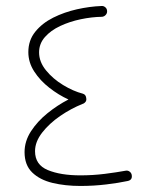

<svg xmlns="http://www.w3.org/2000/svg" viewBox="-20 -614 551 645"><path d="M339.8 -577.1Q340.3 -569.8 335.4 -564.2Q330.6 -558.6 323.2 -557.6Q288.1 -557.1 251 -549.3Q213.9 -541.5 182.1 -526.6Q150.4 -511.7 130.9 -489.5Q111.3 -467.3 111.3 -438Q111.3 -406.2 134.5 -377.7Q157.7 -349.1 191.9 -328.4Q226.1 -307.6 258.3 -299.3Q268.1 -296.4 269.5 -285.6Q272 -274.9 264.6 -269Q261.7 -266.1 257.8 -265.1Q218.8 -249.5 182.1 -224.4Q145.5 -199.2 121.6 -168.5Q97.7 -137.7 97.7 -106Q97.7 -60.5 140.6 -42.7Q183.6 -24.9 250 -24.9Q292 -24.9 332.5 -30Q373 -35.2 401.9 -40.5Q409.2 -42 415 -37.8Q420.9 -33.7 422.4 -26.9Q425.8 -9.3 408.7 -5.9Q378.9 0.5 336.9 5.6Q294.9 10.7 250 10.7Q199.2 10.7 156.5 0.5Q113.8 -9.8 88.1 -34.7Q62.5 -59.6 62.5 -103Q62.5 -139.6 84 -172.9Q105.5 -206.1 139.2 -233.4Q172.9 -260.7 210 -279.8Q176.8 -294.9 145.8 -319.1Q114.7 -343.3 95 -373.8Q75.2 -404.3 75.2 -439Q75.2 -478.5 98.4 -507.3Q121.6 -536.1 158.7 -554.7Q195.8 -573.2 238.5 -582.8Q281.2 -592.3 320.3 -593.8Q327.6 -594.7 333.5 -589.8Q339.4 -585 339.8 -577.1Z"/></svg>

Font: Mikhak-DS1-FD ExtraLight
Style: Regular
Weight: 200
Designer: Amin Abedi
Version: Version 3.2